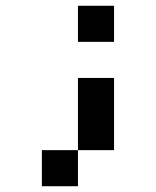

<svg xmlns="http://www.w3.org/2000/svg" viewBox="-20 -520 540 665"><path d="M250 -500H375V-375H250ZM250 -250H375V0H250ZM250 0V125H125V0Z"/></svg>

Font: Dogica Pixel
Style: Regular
Weight: 400
Designer: Roberto Mocci
Version: Version 001.000